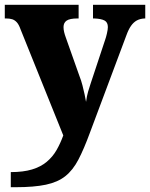

<svg xmlns="http://www.w3.org/2000/svg" viewBox="-22 -556 626 801"><path d="M23 162Q75 162 111.5 151Q148 140 173 119Q198 98 214 70Q230 42 242 9L64 -433Q57 -453 48.5 -462.5Q40 -472 29.5 -475.5Q19 -479 3 -479H-2V-536H306V-479H301Q269 -479 256 -470Q243 -461 243 -443Q243 -433 245.5 -422.5Q248 -412 252 -401L309 -240Q317 -220 322 -200Q327 -180 331 -162Q335 -144 337 -131Q340 -155 345.5 -173.5Q351 -192 356 -207L417 -391Q420 -399 424 -416Q428 -433 428 -443Q428 -463 414 -470.5Q400 -478 371 -479H366V-536H584V-479H581Q562 -478 548.5 -470.5Q535 -463 524.5 -448Q514 -433 505 -408L353 -2Q328 66 305 110Q282 154 250.5 179Q219 204 169.5 214.5Q120 225 43 225H23Z"/></svg>

Font: Noto Serif Ethiopic ExtraBold
Style: Regular
Weight: 800
Version: Version 2.102